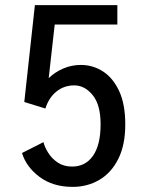

<svg xmlns="http://www.w3.org/2000/svg" viewBox="-20 -720 590 751"><path d="M264.5 11Q187 11 135 -27.8Q83 -66.5 66 -121.5L150 -164Q155 -144 168.8 -122Q182.5 -100 205.8 -84.2Q229 -68.5 262 -68.5Q314.5 -68.5 344 -111Q373.5 -153.5 373.5 -234Q373.5 -310 342.5 -348Q311.5 -386 270.5 -386Q230.5 -386 200.8 -362Q171 -338 157.5 -295.5L75 -321L116.5 -700H439V-624H194L170.5 -414.5Q195 -438 227.5 -452Q260 -466 296.5 -466Q343 -466 382.5 -440.8Q422 -415.5 446 -364Q470 -312.5 470 -233.5Q470 -152 442.2 -97.5Q414.5 -43 367.8 -16Q321 11 264.5 11Z"/></svg>

Font: Trispace SemiCondensed
Style: Regular
Weight: 400
Width: 4
Designer: Tyler Finck
Foundry: Etcetera Type Company
Version: Version 1.210; ttfautohint (v1.8.3)